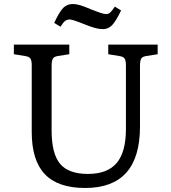

<svg xmlns="http://www.w3.org/2000/svg" viewBox="-20 -922 850 956"><path d="M404 14Q269 14 203.5 -54.5Q138 -123 138 -265V-596Q138 -621 131.5 -630.5Q125 -640 105 -643L49 -652V-700H325V-652L267 -643Q249 -640 243 -629.5Q237 -619 237 -592V-272Q237 -157 279 -106.5Q321 -56 418 -56Q515 -56 561 -110.5Q607 -165 607 -279V-596Q607 -621 600.5 -630.5Q594 -640 574 -643L519 -652V-700H765V-652L708 -643Q689 -640 683 -630Q677 -620 677 -592V-291Q677 14 404 14ZM493 -777Q474 -777 453.5 -782.5Q433 -788 401 -801Q341 -825 328 -825Q314 -825 304.5 -818Q295 -811 281 -789L250 -808Q276 -864 295 -883Q314 -902 343 -902Q358 -902 377.5 -896.5Q397 -891 432 -876Q465 -863 482 -857.5Q499 -852 508 -852Q520 -852 528 -859Q536 -866 552 -889L583 -870Q557 -816 538 -796.5Q519 -777 493 -777Z"/></svg>

Font: Literata 12pt
Style: Regular
Weight: 400
Designer: Latin by Veronika Burian and Jose Scaglione. Greek by Irene Vlachou. Cyrillic by Vera Evstafieva.
Foundry: TypeTogether
Version: Version 3.002